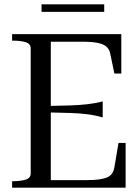

<svg xmlns="http://www.w3.org/2000/svg" viewBox="-20 -868 645 888"><path d="M561 -207V0H36V-30H42Q74 -30 98 -37Q122 -44 122 -66V-644Q122 -666 98 -673Q74 -680 42 -680H36V-710H541V-528H509L490 -619Q486 -640 472.5 -652Q459 -664 432.5 -669.5Q406 -675 363 -675H215V-35H382Q414 -35 437 -38Q460 -41 475 -47.5Q490 -54 498 -65.5Q506 -77 509 -94L528 -207ZM206 -378Q263 -379 306 -380.5Q349 -382 384.5 -386Q420 -390 455 -399V-325Q420 -335 384.5 -339.5Q349 -344 306 -345.5Q263 -347 206 -348ZM172 -848H462V-813H172Z"/></svg>

Font: Roboto Serif 144pt
Style: Regular
Weight: 400
Version: Version 1.008